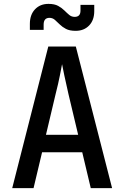

<svg xmlns="http://www.w3.org/2000/svg" viewBox="-20 -970 640 990"><path d="M43 0 229 -730H371L558 0H448L404 -185H197L153 0ZM217 -275H383L333 -485Q320 -541 311.5 -582Q303 -623 300 -639Q297 -623 289 -582Q281 -541 267 -486ZM370 -811Q339 -811 320 -821Q301 -831 288 -844Q275 -857 263 -867.5Q251 -878 235 -878Q205 -878 205 -843V-816H134V-847Q134 -894 160.5 -922Q187 -950 230 -950Q261 -950 280 -939.5Q299 -929 312 -916Q325 -903 337 -893Q349 -883 365 -883Q395 -883 395 -915V-945H466V-913Q466 -866 439.5 -838.5Q413 -811 370 -811Z"/></svg>

Font: JetBrains Mono NL SemiBold
Style: Regular
Weight: 600
Designer: Philipp Nurullin, Konstantin Bulenkov
Foundry: JetBrains
Version: Version 2.304; ttfautohint (v1.8.4.7-5d5b)